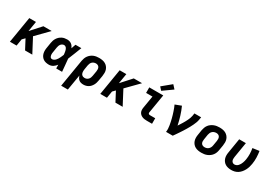

<svg xmlns="http://www.w3.org/2000/svg" viewBox="47 -1936 4707 3312"><g transform="rotate(30 2400.0 -280.0)"><path d="M42 0 128 -520H261L228 -320L409 -520H574L340 -281L488 0H344L246 -186L197 -136L175 0Z M822 8Q791 8 761.5 1.5Q732 -5 708.5 -21Q685 -37 669 -61Q653 -85 646 -113.5Q639 -142 639.5 -172.5Q640 -203 646 -234L662 -334Q666 -360 674.5 -385Q683 -410 698 -433.5Q713 -457 733.5 -475.5Q754 -494 778.5 -506.5Q803 -519 829.5 -523.5Q856 -528 881 -528Q905 -528 927 -521.5Q949 -515 966.5 -502Q984 -489 996.5 -471Q1009 -453 1018 -433Q1025 -454 1032.5 -476Q1040 -498 1048 -520H1165Q1138 -453 1112.5 -385Q1087 -317 1058 -250Q1065 -188 1070 -125Q1075 -62 1081 0H964Q964 -18 963.5 -36.5Q963 -55 963 -74Q950 -57 934.5 -41.5Q919 -26 900.5 -14.5Q882 -3 862 2.5Q842 8 822 8ZM822 -102Q839 -102 856.5 -111.5Q874 -121 887.5 -135Q901 -149 911 -165.5Q921 -182 929.5 -199Q938 -216 945.5 -233Q953 -250 960 -268Q959 -283 957 -299Q955 -315 952 -330.5Q949 -346 944.5 -360.5Q940 -375 932 -388Q924 -401 910.5 -409.5Q897 -418 881 -418Q864 -418 846.5 -408.5Q829 -399 818 -384Q807 -369 801 -351.5Q795 -334 792 -316L776 -216Q774 -204 772.5 -192Q771 -180 772 -168Q773 -156 775.5 -144.5Q778 -133 783.5 -123.5Q789 -114 799 -108Q809 -102 822 -102Z M1187 215 1278 -334Q1283 -361 1292.5 -387.5Q1302 -414 1319 -437.5Q1336 -461 1359 -479.5Q1382 -498 1408.5 -509Q1435 -520 1462.5 -524Q1490 -528 1517 -528Q1549 -528 1580.5 -522.5Q1612 -517 1639 -502.5Q1666 -488 1685.5 -464.5Q1705 -441 1715 -412Q1725 -383 1725 -350.5Q1725 -318 1720 -286L1703 -186Q1699 -162 1692 -138Q1685 -114 1672.5 -91.5Q1660 -69 1642.5 -49.5Q1625 -30 1603 -17Q1581 -4 1556 2Q1531 8 1507 8Q1483 8 1459.5 2Q1436 -4 1418.5 -18Q1401 -32 1389.5 -52.5Q1378 -73 1372 -95L1320 215ZM1470 -102Q1489 -102 1508 -109.5Q1527 -117 1541 -132Q1555 -147 1562.5 -166Q1570 -185 1573 -204L1590 -304Q1593 -325 1592 -345.5Q1591 -366 1582 -383Q1573 -400 1555 -409Q1537 -418 1516 -418Q1497 -418 1477 -411Q1457 -404 1442 -389Q1427 -374 1419.5 -355Q1412 -336 1408 -316L1394 -231Q1392 -216 1391 -200.5Q1390 -185 1392 -170.5Q1394 -156 1400 -143Q1406 -130 1416.5 -120.5Q1427 -111 1441 -106.5Q1455 -102 1470 -102Z M1842 0 1928 -520H2061L2028 -320L2209 -520H2374L2140 -281L2288 0H2144L2046 -186L1997 -136L1975 0Z M2769 0Q2745 0 2722 -3Q2699 -6 2678 -14.5Q2657 -23 2640 -37.5Q2623 -52 2613 -72.5Q2603 -93 2601.5 -116.5Q2600 -140 2604 -164L2645 -410H2518V-520H2796L2734 -146Q2733 -138 2734.5 -130.5Q2736 -123 2741.5 -118.5Q2747 -114 2754.5 -112Q2762 -110 2769 -110H2873V0ZM2725 -571 2672 -629 2849 -775 2913 -705Z M3152 0Q3157 -33 3155 -65Q3153 -97 3148 -128Q3143 -159 3136.5 -189Q3130 -219 3122.5 -249.5Q3115 -280 3106 -309.5Q3097 -339 3087.5 -368Q3078 -397 3067 -426Q3056 -455 3043 -482L3164 -528Q3200 -449 3226 -364.5Q3252 -280 3270 -193Q3284 -215 3298.5 -237Q3313 -259 3326.5 -281.5Q3340 -304 3352.5 -326.5Q3365 -349 3376 -372.5Q3387 -396 3396 -420Q3405 -444 3409 -468L3417 -520H3551L3542 -468Q3537 -436 3525 -405Q3513 -374 3499 -344Q3485 -314 3468.5 -284.5Q3452 -255 3435 -226Q3418 -197 3399.5 -168.5Q3381 -140 3362.5 -112Q3344 -84 3324.5 -56Q3305 -28 3285 0Z M3857 8Q3825 8 3793.5 2.5Q3762 -3 3735 -17.5Q3708 -32 3688.5 -55.5Q3669 -79 3659 -108Q3649 -137 3648.5 -169Q3648 -201 3654 -234L3670 -334Q3675 -361 3685 -388Q3695 -415 3712.5 -439Q3730 -463 3754.5 -480.5Q3779 -498 3806 -509Q3833 -520 3861 -524Q3889 -528 3916 -528Q3949 -528 3980.5 -522.5Q4012 -517 4038.5 -502.5Q4065 -488 4085 -464.5Q4105 -441 4115 -412Q4125 -383 4125 -351Q4125 -319 4120 -286L4103 -186Q4099 -159 4089 -132Q4079 -105 4061 -81Q4043 -57 4019 -39.5Q3995 -22 3968 -11Q3941 0 3913 4Q3885 8 3857 8ZM3859 -102Q3879 -102 3899.5 -108.5Q3920 -115 3936 -130Q3952 -145 3961 -164.5Q3970 -184 3973 -204L3990 -304Q3993 -325 3992 -346Q3991 -367 3981.5 -384Q3972 -401 3954 -409.5Q3936 -418 3915 -418Q3895 -418 3874.5 -411.5Q3854 -405 3837.5 -390Q3821 -375 3812.5 -355.5Q3804 -336 3800 -316L3784 -216Q3780 -195 3781 -174Q3782 -153 3791.5 -136Q3801 -119 3819.5 -110.5Q3838 -102 3859 -102Z M4453 8Q4421 8 4390.5 1.5Q4360 -5 4335 -20Q4310 -35 4292 -58.5Q4274 -82 4265 -111Q4256 -140 4256 -171Q4256 -202 4262 -234L4309 -520H4442L4392 -216Q4389 -196 4389 -176.5Q4389 -157 4396 -140Q4403 -123 4418.5 -112.5Q4434 -102 4454 -102Q4473 -102 4492 -111Q4511 -120 4525 -135.5Q4539 -151 4549 -169Q4559 -187 4566 -205.5Q4573 -224 4578 -243Q4583 -262 4586 -281Q4595 -338 4593.5 -393.5Q4592 -449 4582 -503L4713 -521Q4723 -459 4725 -394.5Q4727 -330 4716 -265Q4711 -232 4701 -199Q4691 -166 4675 -135Q4659 -104 4636 -76Q4613 -48 4583 -28Q4553 -8 4519.5 0Q4486 8 4453 8Z"/></g></svg>

Font: Iosevka SS04 XBd Ex
Style: Italic
Weight: 800
Width: 7
Italic angle: -9°
Monospace: yes
Designer: Belleve Invis
Foundry: Belleve Invis
Version: Version 19.0.0; ttfautohint (v1.8.4)